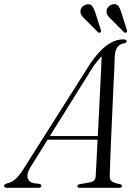

<svg xmlns="http://www.w3.org/2000/svg" viewBox="-56 -897 653 917"><path d="M90 -99.5Q70 -66.5 76.5 -46.2Q83 -26 106 -22L130.5 -19Q141.5 -17 141.5 -9.5Q141.5 0 127 0H-20.5Q-36.5 0 -36.5 -9.5Q-36.5 -17 -20 -22Q0 -25.5 20 -43.8Q40 -62 62.5 -100L375.5 -594Q417.5 -655 456.2 -682Q495 -709 532 -709Q549 -709 548.5 -700Q548.5 -692 537 -690Q518 -688.5 506 -673.2Q494 -658 492 -629.5Q492 -615.5 490 -572.5Q488 -529.5 485.2 -469.8Q482.5 -410 479.5 -344.2Q476.5 -278.5 474 -218.2Q471.5 -158 469.8 -114Q468 -70 468 -54.5Q468 -39 478 -31Q488 -23 517.5 -17Q527 -15 527 -8.5Q527 0 513.5 0H324Q313.5 0 313.5 -8Q313.5 -14.5 323 -17L376 -26.5Q399.5 -31 401 -55Q402 -72 404.5 -119.8Q407 -167.5 410 -230H171.5ZM391 -582 182 -247H411Q414 -300.5 416.8 -358Q419.5 -415.5 422.2 -468.5Q425 -521.5 426.8 -563.5Q428.5 -605.5 429.5 -628Q422.5 -621.5 413 -610.2Q403.5 -599 391 -582ZM524 -836 550 -753Q552.5 -745.5 547.5 -742Q541.5 -738 536.5 -743L475.5 -804.5Q464.5 -814 458 -824Q451.5 -834 453 -847Q455 -858.5 464.2 -867Q473.5 -875.5 486 -877Q502 -878.5 510 -867.2Q518 -856 524 -836ZM399.5 -836 426 -753Q428 -745 423.5 -742Q418 -738.5 412 -743L351.5 -804Q340.5 -813.5 333.8 -823.2Q327 -833 328.5 -846.5Q330 -858 339.2 -866.2Q348.5 -874.5 361 -876.5Q377 -878.5 385.2 -867Q393.5 -855.5 399.5 -836Z"/></svg>

Font: Fraunces 72pt S000 Light
Style: Italic
Weight: 300
Italic angle: -16°
Version: Version 1.000; ttfautohint (v1.8.3)